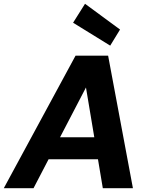

<svg xmlns="http://www.w3.org/2000/svg" viewBox="-44 -994 789 1014"><path d="M-24 0 355 -700H527L658 0H499L410 -532L133 0ZM112 -153 172 -269H543L561 -153ZM538 -753 342 -874 405 -974 590 -838Z"/></svg>

Font: DM Sans 11pt Black
Style: Italic
Weight: 900
Italic angle: -10°
Version: Version 4.004;gftools[0.9.30]